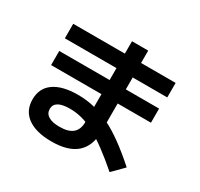

<svg xmlns="http://www.w3.org/2000/svg" viewBox="-175 -1023 1351 1299"><g transform="rotate(30 500.0 -373.0)"><path d="M370 56.7Q248.7 56.7 182.8 9Q117 -38.7 117 -126.7Q117 -214.3 182.3 -260.6Q247.7 -307 370 -307Q434.7 -307 495.5 -292.6Q556.3 -278.3 619 -247.6Q681.7 -217 750.5 -167.1Q819.3 -117.3 899.3 -46L814.7 39.3Q738.4 -26.7 676.9 -72Q615.4 -117.4 563.5 -145.4Q511.7 -173.4 464.7 -185.9Q417.7 -198.4 370 -198.4Q250.3 -198.4 250.3 -129Q250.3 -94 280.1 -75.3Q310 -56.6 367 -56.6Q436.7 -56.6 470 -85.3Q503.4 -114 503.4 -173.3V-803.3H630V-173.3Q630 -58.7 565 -1Q500 56.7 370 56.7ZM110 -390V-500.3H890V-390ZM100 -593.4V-706.7H900V-593.4Z"/></g></svg>

Font: M PLUS 1 Thin
Style: Regular
Weight: 100
Designer: Coji Morishita
Foundry: UNDERFOREST DESIGN
Version: Version 1.001